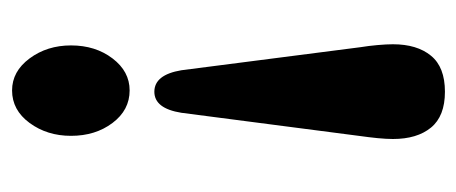

<svg xmlns="http://www.w3.org/2000/svg" viewBox="-250 -376 793 334"><g transform="rotate(-90 147.0 -209.5)"><path d="M153.9 167.5Q111.4 167.5 91.5 143.2Q71.7 119 71.7 77Q71.7 66 73.2 50.2Q74.8 34.5 76.8 20.5L117.3 -291Q124.8 -338 153.9 -338Q183.4 -338 191.3 -291L231.4 20.5Q233.7 34.5 235.1 50.2Q236.5 66 236.5 77Q236.5 119 216.6 143.2Q196.8 167.5 153.9 167.5ZM156.2 -585.5Q189.3 -585.5 211.9 -555Q234.5 -524.5 234.5 -483Q234.5 -440.5 211.9 -410.8Q189.3 -381 156.2 -381Q122 -381 99.6 -410.8Q77.2 -440.5 77.2 -483Q77.2 -524.5 99.6 -555Q122 -585.5 156.2 -585.5Z"/></g></svg>

Font: Fraunces 72pt S100
Style: Bold
Weight: 700
Version: Version 1.000; ttfautohint (v1.8.3)